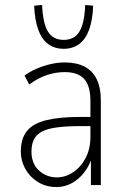

<svg xmlns="http://www.w3.org/2000/svg" viewBox="-20 -747 506 775"><path d="M208 8Q165 8 132 -13Q99 -34 81.5 -66.5Q64 -99 64 -135Q64 -188 89 -218.5Q114 -249 167 -262Q220 -275 304 -275H355V-238H306Q250 -238 211.5 -233Q173 -228 150.5 -216.5Q128 -205 117.5 -185Q107 -165 107 -135Q107 -87 137 -59Q167 -31 210 -31Q244 -31 275.5 -52Q307 -73 326 -110Q345 -147 345 -194V-340Q345 -400 320 -428Q295 -456 241 -456Q206 -456 170.5 -444.5Q135 -433 98 -406L79 -442Q102 -459 129.5 -470.5Q157 -482 185.5 -488.5Q214 -495 241 -495Q288 -495 320.5 -478.5Q353 -462 370 -428Q387 -394 387 -341V0H347V-110H351Q340 -77 319 -50Q298 -23 269.5 -7.5Q241 8 208 8ZM237 -550Q200 -550 174 -569.5Q148 -589 134 -628Q120 -667 118 -724L150 -727Q153 -653 173.5 -619.5Q194 -586 237 -586Q280 -586 300.5 -619.5Q321 -653 324 -727L356 -724Q354 -667 340 -628Q326 -589 300 -569.5Q274 -550 237 -550Z"/></svg>

Font: Nunito Sans 10pt Condensed ExtraLight
Style: Regular
Weight: 250
Width: 3
Designer: Vernon Adams
Foundry: Vernon Adams
Version: Version 3.101;gftools[0.9.27]